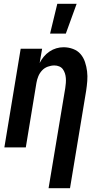

<svg xmlns="http://www.w3.org/2000/svg" viewBox="-20 -777 540 1012"><path d="M236 215 324 -313Q326 -326 327 -339.5Q328 -353 327 -366Q326 -379 322 -391Q318 -403 311 -412.5Q304 -422 292 -427Q280 -432 267 -432Q249 -432 231.5 -425.5Q214 -419 201.5 -405.5Q189 -392 182 -375Q175 -358 172 -340L116 0H3L89 -520H202L189 -445Q198 -463 211 -478.5Q224 -494 241 -505.5Q258 -517 277 -522.5Q296 -528 315 -528Q341 -528 365 -519Q389 -510 404.5 -492Q420 -474 428 -450Q436 -426 439 -401Q442 -376 440 -350Q438 -324 434 -298L349 215ZM244 -600 282 -757H384L327 -600Z"/></svg>

Font: Iosevka Oblique
Style: Bold
Weight: 700
Italic angle: -9°
Monospace: yes
Designer: Belleve Invis
Foundry: Belleve Invis
Version: Version 32.5.0; ttfautohint (v1.8.4)